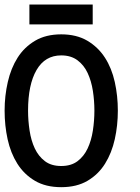

<svg xmlns="http://www.w3.org/2000/svg" viewBox="-36 -796 602 828"><path d="M-16.1 -318.8Q-16.1 -382.8 -2.4 -442.4Q11.2 -502 40 -547.4Q68.8 -592.8 115.5 -620.4Q162.1 -647.9 228 -647.9Q293.9 -647.9 340.6 -620.4Q387.2 -592.8 416.5 -547.4Q445.8 -502 459 -442.4Q472.2 -382.8 472.2 -318.8Q472.2 -254.9 459 -195.6Q445.8 -136.2 417 -90.1Q388.2 -43.9 341.6 -16.4Q294.9 11.2 228 11.2Q161.1 11.2 114.5 -16.4Q67.9 -43.9 38.8 -90.1Q9.8 -136.2 -3.2 -195.6Q-16.1 -254.9 -16.1 -318.8ZM85 -318.8Q85 -275.9 91.6 -232.9Q98.1 -189.9 114 -156Q129.9 -122.1 157.5 -101.1Q185.1 -80.1 228 -80.1Q271 -80.1 298.6 -101.1Q326.2 -122.1 342 -156Q357.9 -189.9 364.5 -232.9Q371.1 -275.9 371.1 -318.8Q371.1 -361.8 364.5 -404.3Q357.9 -446.8 342 -481Q326.2 -515.1 298.1 -536.1Q270 -557.1 228 -557.1Q158.2 -557.1 121.6 -494.1Q85 -431.2 85 -318.8ZM363.8 -690.9H90.8V-776.4H363.8Z"/></svg>

Font: Anonymous Pro
Style: Bold
Weight: 700
Monospace: yes
Designer: Mark Simonson
Version: Version 1.003